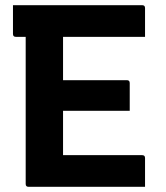

<svg xmlns="http://www.w3.org/2000/svg" viewBox="-20 -720 640 740"><path d="M90 0Q79 0 79 -11V-578H41Q30 -578 30 -589V-700H528Q539 -700 539 -689V-578H223V-411H469Q480 -411 480 -400V-293H223V-122H528Q539 -122 539 -111V0Z"/></svg>

Font: Recursive Mn Lnr St
Style: Bold
Weight: 700
Monospace: yes
Version: Version 1.079;hotconv 1.0.112;makeotfexe 2.5.65598; ttfautoh